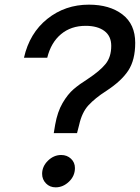

<svg xmlns="http://www.w3.org/2000/svg" viewBox="-20 -794 601 825"><path d="M217 -258Q227 -314 249 -351.5Q271 -389 296 -410.5Q321 -432 359 -456Q409 -489 433.5 -519Q458 -549 458 -597Q458 -639 428.5 -661Q399 -683 348 -683Q285 -683 242 -647Q199 -611 183 -546H83Q107 -652 183.5 -713Q260 -774 362 -774Q451 -774 506 -732Q561 -690 561 -610Q561 -536 531 -490.5Q501 -445 436 -403Q388 -372 360 -341.5Q332 -311 320 -257L311 -222H211ZM161 -47Q161 -79 186 -103.5Q211 -128 243 -128Q268 -128 285 -112Q302 -96 302 -72Q302 -38 276.5 -13.5Q251 11 219 11Q194 11 177.5 -6Q161 -23 161 -47Z"/></svg>

Font: Open Sauce One Medium Italic
Style: Regular
Weight: 500
Italic angle: -10°
Designer: Alfredo Marco Pradil
Foundry: Creative Sauce Fz LLC
Version: Version 1.477